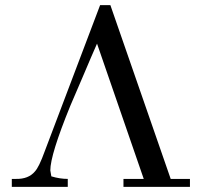

<svg xmlns="http://www.w3.org/2000/svg" viewBox="-20 -727 780 748"><path d="M720 -30V1H461V-30H540L358 -557Q338 -512 302.5 -428Q267 -344 254 -315Q176 -124 176 -63L180 -40Q213 -30 244 -30V1H26V-30H42Q91 -29 116 -59Q132 -76 154 -137L370 -707H410L645 -30Z"/></svg>

Font: GFS Didot
Style: Regular
Weight: 400
Designer: Takis Katsoulidis and George D. Matthiopoulos
Foundry: Takis Katsoulidis and George D. Matthiopoulos
Version: Version 1.0